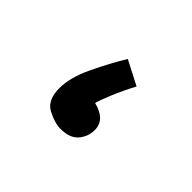

<svg xmlns="http://www.w3.org/2000/svg" viewBox="-61 -334 449 449"><g transform="rotate(45 164.0 -109.5)"><path d="M159 4Q190 4 204 -12.5Q218 -29 218 -51Q218 -85 174 -96Q175 -104 187.5 -134Q200 -164 215 -192L155 -223Q133 -187 111.5 -142Q90 -97 90 -62Q90 -22 115 -9Q140 4 159 4Z"/></g></svg>

Font: Noto Sans Arabic UI
Style: Regular
Weight: 400
Designer: Nadine Chahine - Monotype Design Team
Foundry: Monotype Imaging Inc.
Version: Version 1.900